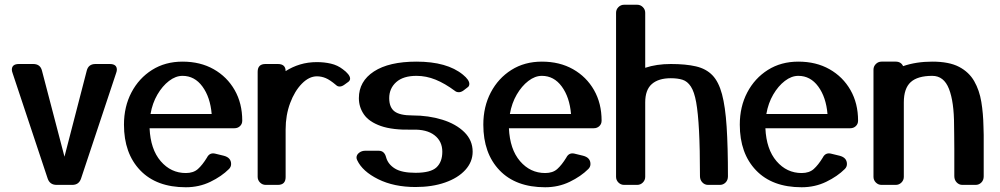

<svg xmlns="http://www.w3.org/2000/svg" viewBox="-20 -780 4220 810"><path d="M346 -482Q353 -510 383 -510H443Q473 -510 473 -486Q473 -480 470 -472L322 -27Q313 0 285 0H219Q190 0 181 -27L33 -472Q30 -480 30 -486Q30 -510 60 -510H120Q150 -510 157 -482L252 -119Z M946 -67Q915 -36 867.5 -13Q820 10 764 10Q640 10 571.5 -61.5Q503 -133 503 -254Q503 -330 534.5 -390Q566 -450 621.5 -485Q677 -520 750 -520Q825 -520 881.5 -488Q938 -456 970 -400Q1002 -344 1002 -271Q1002 -257 992.5 -248Q983 -239 969 -239H611Q615 -150 658 -100Q701 -50 764 -50Q796 -50 815 -67Q834 -84 853 -115Q864 -137 887 -132L924 -123Q955 -115 955 -88Q955 -76 946 -67ZM750 -460Q721 -460 693 -438.5Q665 -417 644 -381Q623 -345 615 -299H873Q867 -370 834 -415Q801 -460 750 -460Z M1426 -488Q1440 -478 1448.5 -467.5Q1457 -457 1457 -448Q1457 -441 1450 -435L1432 -422Q1422 -415 1413 -415Q1404 -415 1398 -421Q1372 -443 1354 -450.5Q1336 -458 1317 -458Q1284 -458 1253.5 -427Q1223 -396 1204 -345Q1185 -294 1185 -234V-33Q1185 0 1152 0H1101Q1087 0 1077 -10Q1067 -20 1067 -34V-477Q1067 -510 1100 -510H1152Q1185 -510 1185 -480Q1213 -498 1246 -508Q1279 -518 1317 -518Q1348 -518 1376 -511.5Q1404 -505 1426 -488Z M1487 -104Q1484 -110 1484 -115Q1484 -127 1495 -135.5Q1506 -144 1520 -144H1578Q1602 -144 1609 -116Q1617 -87 1646 -69Q1675 -51 1733 -51Q1797 -51 1821.5 -74Q1846 -97 1846 -140Q1846 -184 1813 -209.5Q1780 -235 1720 -233Q1636 -231 1586.5 -248.5Q1537 -266 1515.5 -297Q1494 -328 1494 -366Q1494 -437 1557.5 -478.5Q1621 -520 1737 -520Q1866 -520 1933 -465Q1960 -443 1960 -426Q1960 -416 1952 -411L1935 -398Q1925 -391 1916 -391Q1906 -391 1900 -396Q1857 -428 1817.5 -444Q1778 -460 1737 -460Q1681 -460 1651.5 -433.5Q1622 -407 1622 -366Q1622 -327 1644.5 -310Q1667 -293 1720 -293Q1788 -293 1846 -275Q1904 -257 1939 -222.5Q1974 -188 1974 -140Q1974 -97 1943 -63Q1912 -29 1857.5 -10Q1803 9 1733 9Q1642 9 1575.5 -24Q1509 -57 1487 -104Z M2462 -67Q2431 -36 2383.5 -13Q2336 10 2280 10Q2156 10 2087.5 -61.5Q2019 -133 2019 -254Q2019 -330 2050.5 -390Q2082 -450 2137.5 -485Q2193 -520 2266 -520Q2341 -520 2397.5 -488Q2454 -456 2486 -400Q2518 -344 2518 -271Q2518 -257 2508.5 -248Q2499 -239 2485 -239H2127Q2131 -150 2174 -100Q2217 -50 2280 -50Q2312 -50 2331 -67Q2350 -84 2369 -115Q2380 -137 2403 -132L2440 -123Q2471 -115 2471 -88Q2471 -76 2462 -67ZM2266 -460Q2237 -460 2209 -438.5Q2181 -417 2160 -381Q2139 -345 2131 -299H2389Q2383 -370 2350 -415Q2317 -460 2266 -460Z M3051 -36Q3051 -20 3041 -10Q3031 0 3017 0H2967Q2953 0 2943 -10.5Q2933 -21 2933 -37Q2933 -152 2929 -228Q2925 -304 2917 -348.5Q2909 -393 2894.5 -415Q2880 -437 2859.5 -443.5Q2839 -450 2810 -450Q2758 -450 2730 -425.5Q2702 -401 2702 -348V-34Q2702 -20 2692 -10Q2682 0 2668 0H2613Q2599 0 2589 -10Q2579 -20 2579 -34V-726Q2579 -740 2589 -750Q2599 -760 2613 -760H2668Q2682 -760 2692 -750Q2702 -740 2702 -726V-494Q2750 -510 2810 -510Q2873 -510 2916 -500Q2959 -490 2985.5 -462.5Q3012 -435 3026 -382.5Q3040 -330 3045.5 -245.5Q3051 -161 3051 -36Z M3544 -67Q3513 -36 3465.5 -13Q3418 10 3362 10Q3238 10 3169.5 -61.5Q3101 -133 3101 -254Q3101 -330 3132.5 -390Q3164 -450 3219.5 -485Q3275 -520 3348 -520Q3423 -520 3479.5 -488Q3536 -456 3568 -400Q3600 -344 3600 -271Q3600 -257 3590.5 -248Q3581 -239 3567 -239H3209Q3213 -150 3256 -100Q3299 -50 3362 -50Q3394 -50 3413 -67Q3432 -84 3451 -115Q3462 -137 3485 -132L3522 -123Q3553 -115 3553 -88Q3553 -76 3544 -67ZM3348 -460Q3319 -460 3291 -438.5Q3263 -417 3242 -381Q3221 -345 3213 -299H3471Q3465 -370 3432 -415Q3399 -460 3348 -460Z M4130 -36Q4130 -20 4120 -10Q4110 0 4096 0H4040Q4026 0 4016 -10.5Q4006 -21 4006 -37Q4006 -111 4006 -151.5Q4006 -192 4005.5 -213.5Q4005 -235 4005 -250Q4005 -350 3983.5 -405Q3962 -460 3913 -460Q3851 -460 3822 -433.5Q3793 -407 3793 -348V-34Q3793 -20 3783 -10Q3773 0 3759 0H3699Q3685 0 3675 -10Q3665 -20 3665 -34V-486Q3665 -500 3675 -510Q3685 -520 3699 -520H3759Q3781 -520 3790 -501Q3845 -520 3913 -520Q3984 -520 4026 -498Q4068 -476 4090 -437.5Q4112 -399 4120 -350Q4128 -301 4129 -247Q4130 -232 4130 -210.5Q4130 -189 4130 -149Q4130 -109 4130 -36Z"/></svg>

Font: Yusei Magic
Style: Regular
Weight: 400
Designer: Tanukizamurai
Foundry: Yusei Magic Project
Version: Version 1.200